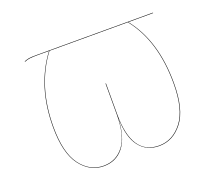

<svg xmlns="http://www.w3.org/2000/svg" viewBox="-94 -650 910 792"><g transform="rotate(-20 361.0 -254.0)"><path d="M644 -515H535Q626 -401 626 -214Q626 -99 584 -45Q542 9 481 9Q426 9 394.5 -31.5Q363 -72 361 -155Q357 -72 324.5 -31.5Q292 9 238 9Q177 9 136 -45.5Q95 -100 95 -214Q95 -393 187 -515H139Q115 -515 102.5 -513.5Q90 -512 79 -507L78 -509Q91 -514 100.5 -515.5Q110 -517 139 -517H644ZM624 -214Q624 -401 533 -515H189Q97 -393 97 -214Q97 -101 137 -47Q177 7 238 7Q293 7 326.5 -37Q360 -81 360 -175V-309H362V-173Q362 7 481 7Q541 7 582.5 -46.5Q624 -100 624 -214Z"/></g></svg>

Font: FiraGO Two
Style: Regular
Weight: 100
Designer: bBox Type
Foundry: bBox Type GmbH
Version: Version 1.001